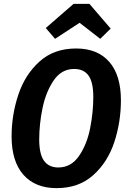

<svg xmlns="http://www.w3.org/2000/svg" viewBox="-20 -958 664 994"><path d="M606 -439Q606 -327 572 -223Q538 -119 463 -51.5Q388 16 273 16Q162 16 101 -53.5Q40 -123 40 -252Q40 -362 74.5 -466.5Q109 -571 184 -639Q259 -707 374 -707Q485 -707 545.5 -638Q606 -569 606 -439ZM183 -236Q183 -160 208 -125.5Q233 -91 282 -91Q348 -91 389 -150.5Q430 -210 446.5 -293.5Q463 -377 463 -456Q463 -532 438.5 -566.5Q414 -601 364 -601Q298 -601 257.5 -541Q217 -481 200 -397.5Q183 -314 183 -236ZM217 -813 361 -938H443L553 -810L499 -757L392 -840L265 -757Z"/></svg>

Font: Fira Sans Condensed SemiBold
Style: Italic
Weight: 600
Width: 3
Italic angle: -8°
Designer: bBox Type GmbH & Carrois Corporate GbR & Edenspiekermann AG
Foundry: bBox Type GmbH & Carrois Corporate GbR & Edenspiekermann AG
Version: Version 4.301